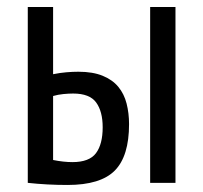

<svg xmlns="http://www.w3.org/2000/svg" viewBox="-20 -520 578 546"><path d="M131 -65Q161 -59 186 -59Q234 -59 253 -84.5Q272 -110 272 -158Q272 -203 253.5 -228.5Q235 -254 188 -254Q175 -254 160 -252.5Q145 -251 131 -247ZM131 -309Q151 -313 169 -314.5Q187 -316 203 -316Q244 -316 272 -304.5Q300 -293 316.5 -273Q333 -253 340 -225.5Q347 -198 347 -167Q347 -76 306.5 -35Q266 6 172 6Q114 6 59 0V-500H131ZM407 -500H479V0H407Z"/></svg>

Font: PT Sans Narrow
Style: Regular
Weight: 400
Width: 3
Designer: A.Korolkova, O.Umpeleva, V.Yefimov
Foundry: ParaType Ltd
Version: Version 2.003W OFL